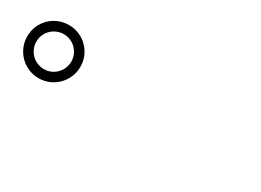

<svg xmlns="http://www.w3.org/2000/svg" viewBox="-22 -1113 1043 767"><g transform="rotate(30 500.0 -729.5)"><path d="M23 -730C23 -662 77 -607 146 -607C213 -607 268 -662 268 -730C268 -798 213 -852 146 -852C77 -852 23 -798 23 -730ZM65 -730C65 -774 101 -810 146 -810C190 -810 226 -774 226 -730C226 -685 190 -649 146 -649C101 -649 65 -685 65 -730Z"/></g></svg>

Font: Noto Serif JP
Style: Bold
Weight: 700
Designer: Ryoko NISHIZUKA 西塚涼子 (kana & ideographs); Frank Grießhammer (Latin, Greek & Cyrillic); Wenlong ZHANG 张文龙 (bopomofo); San
Foundry: Adobe
Version: Version 2.001;hotconv 1.1.0;makeotfexe 2.6.0